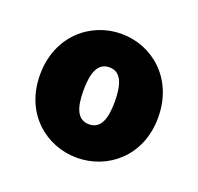

<svg xmlns="http://www.w3.org/2000/svg" viewBox="-74 -787 524 507"><g transform="rotate(20 188.0 -534.0)"><path d="M188 -360C274 -360 354 -424 354 -533C354 -643 274 -708 188 -708C102 -708 22 -643 22 -533C22 -424 102 -360 188 -360ZM188 -454C155 -454 144 -485 144 -533C144 -582 155 -614 188 -614C221 -614 232 -582 232 -533C232 -485 221 -454 188 -454Z"/></g></svg>

Font: Source Sans Pro Black
Style: Regular
Weight: 900
Designer: Paul D. Hunt
Foundry: Adobe Systems Incorporated
Version: Version 3.006;hotconv 1.0.111;makeotfexe 2.5.65597